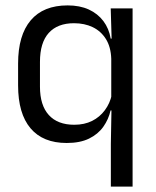

<svg xmlns="http://www.w3.org/2000/svg" viewBox="-20 -519 577 711"><path d="M227 10.5Q139 10.5 93 -44Q47 -98.5 47 -203V-283.5Q47 -388.5 93.8 -443.8Q140.5 -499 230.5 -499Q275.5 -499 308.8 -483.8Q342 -468.5 362.8 -441Q383.5 -413.5 390 -376H417L392 -301.5Q390.5 -345.5 372 -374.8Q353.5 -404 323.2 -418.5Q293 -433 254 -433Q193 -433 160.5 -397Q128 -361 128 -290V-198Q128 -129 160.8 -93Q193.5 -57 255 -57Q292.5 -57 321 -71.2Q349.5 -85.5 368.2 -110.8Q387 -136 394 -168L412.5 -110H389.5Q382 -77 362.5 -49.5Q343 -22 309.8 -5.8Q276.5 10.5 227 10.5ZM390.5 172V13.5L393 -125.5L392 -141.5V-345.5L393.5 -370.5L390 -488H471V172Z"/></svg>

Font: Anek Gujarati Medium
Style: Regular
Weight: 400
Version: Version 1.003